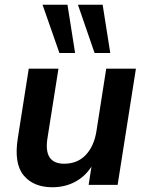

<svg xmlns="http://www.w3.org/2000/svg" viewBox="-20 -778 619 808"><path d="M200 10Q121 10 79.5 -40Q38 -90 55 -197L101 -489H226L180 -198Q162 -89 250 -89Q306 -89 341 -126Q376 -163 386 -227L427 -489H552L475 0H353L365 -77Q338 -35 295.5 -12.5Q253 10 200 10ZM378 -555 308 -758H412L444 -555ZM230 -555 159 -758H264L296 -555Z"/></svg>

Font: Nunito Sans
Style: Bold Italic
Weight: 700
Italic angle: -9°
Designer: Vernon Adams
Foundry: Vernon Adams
Version: Version 3.006; ttfautohint (v1.8.3)